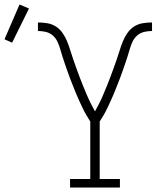

<svg xmlns="http://www.w3.org/2000/svg" viewBox="-123 -835 743 855"><path d="M189 0V-38H279V-294Q269 -309 260.5 -324Q252 -339 244.5 -355Q237 -371 229.5 -387Q222 -403 215.5 -419Q209 -435 202.5 -451.5Q196 -468 189.5 -484.5Q183 -501 177.5 -517.5Q172 -534 166 -550.5Q160 -567 155 -583.5Q150 -600 145 -617Q140 -634 132.5 -650Q125 -666 111.5 -677.5Q98 -689 80.5 -693Q63 -697 46 -697V-735Q67 -735 88 -731.5Q109 -728 126.5 -716.5Q144 -705 156 -687.5Q168 -670 176 -650.5Q184 -631 190 -611Q196 -591 203 -571Q210 -551 217 -531.5Q224 -512 231.5 -492Q239 -472 247 -452.5Q255 -433 263 -414Q271 -395 280.5 -376Q290 -357 300 -339Q310 -357 319.5 -376Q329 -395 337 -414Q345 -433 353 -452.5Q361 -472 368.5 -492Q376 -512 383 -531.5Q390 -551 397 -571Q404 -591 410 -611Q416 -631 424 -650.5Q432 -670 444 -687.5Q456 -705 473.5 -716.5Q491 -728 512 -731.5Q533 -735 554 -735V-697Q537 -697 519.5 -693Q502 -689 488.5 -677.5Q475 -666 467.5 -650Q460 -634 455 -617Q450 -600 445 -583.5Q440 -567 434 -550.5Q428 -534 422.5 -517.5Q417 -501 410.5 -484.5Q404 -468 397.5 -451.5Q391 -435 384.5 -419Q378 -403 370.5 -387Q363 -371 355.5 -355Q348 -339 339.5 -324Q331 -309 321 -294V-38H411V0ZM-69 -645 -103 -660 -36 -815 6 -797Z"/></svg>

Font: Iosevka Slab XLtEx
Style: Regular
Weight: 200
Width: 7
Monospace: yes
Designer: Belleve Invis
Foundry: Belleve Invis
Version: Version 11.1.0; ttfautohint (v1.8.3)